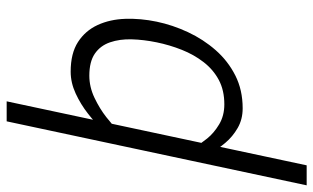

<svg xmlns="http://www.w3.org/2000/svg" viewBox="-223 -538 940 576"><g transform="rotate(-90 247.0 -250.0)"><path d="M39 200H-21L171 -700H231ZM86 -150Q86 -150 94.5 -134.5Q103 -119 119.5 -98.5Q136 -78 162 -62.5Q188 -47 222 -47L210 8Q177 8 151 -7Q125 -22 106.5 -44Q88 -66 76 -88Q64 -110 58 -125Q52 -140 52 -140ZM128 -350 98 -360Q98 -360 110.5 -375Q123 -390 144.5 -412Q166 -434 194 -456Q222 -478 254.5 -493Q287 -508 320 -508L308 -452Q274 -452 241.5 -436.5Q209 -421 183.5 -401Q158 -381 143 -365.5Q128 -350 128 -350ZM308 -452 320 -508Q375 -508 409 -486Q443 -464 460 -427Q477 -390 478.5 -344Q480 -298 470 -250Q460 -202 438.5 -156Q417 -110 384.5 -73Q352 -36 308.5 -14Q265 8 210 8L222 -47Q264 -47 295 -63.5Q326 -80 348.5 -109Q371 -138 385.5 -174.5Q400 -211 408 -250Q416 -289 417 -325Q418 -361 408 -390Q398 -419 374 -435.5Q350 -452 308 -452Z"/></g></svg>

Font: Epunda Sans Light
Style: Italic
Weight: 300
Italic angle: -12.0243°
Designer: Simon Atzbach
Foundry: typofactur
Version: Version 2.204